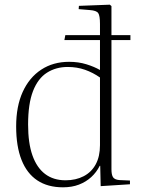

<svg xmlns="http://www.w3.org/2000/svg" viewBox="-20 -786 608 820"><path d="M249 14Q184 14 139.5 -15.5Q95 -45 72 -103Q49 -161 49 -246Q49 -332 77 -393.5Q105 -455 156 -488.5Q207 -522 275 -522Q315 -522 349 -511.5Q383 -501 407 -487V-615H255L259 -636H407V-684Q407 -719 399.5 -730Q392 -741 364 -743L316 -747L317 -761L449 -766L456 -760V-636H537V-615H456V-63Q456 -40 462.5 -29.5Q469 -19 489 -17L535 -15V1L410 9L408 -78H406Q392 -50 369.5 -29.5Q347 -9 317 2.5Q287 14 249 14ZM260 -16Q304 -16 337.5 -33.5Q371 -51 389 -84.5Q407 -118 407 -166V-455Q377 -476 343 -488Q309 -500 269 -500Q219 -500 180.5 -475.5Q142 -451 121 -397Q100 -343 100 -254Q100 -175 118.5 -122.5Q137 -70 172.5 -43Q208 -16 260 -16Z"/></svg>

Font: Literata 60pt ExtraLight
Style: Regular
Weight: 250
Designer: Latin by Veronika Burian and Jose Scaglione. Greek by Irene Vlachou. Cyrillic by Vera Evstafieva.
Foundry: TypeTogether
Version: Version 3.103;gftools[0.9.29]